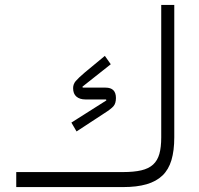

<svg xmlns="http://www.w3.org/2000/svg" viewBox="-20 -760 809 780"><path d="M46 -61H480Q524 -61 554 -68Q584 -75 602 -91.5Q620 -108 627.5 -135Q635 -162 635 -202V-740H688V-202Q688 -148 676.5 -109.5Q665 -71 640 -47Q615 -23 575.5 -11.5Q536 0 480 0H46ZM270 -262 412 -352 411 -356H327Q304 -356 290.5 -367.5Q277 -379 277 -402Q277 -418 287.5 -430.5Q298 -443 325 -466L406 -533L430 -499L315 -408L316 -404H409Q451 -404 451 -362Q451 -340 441 -328.5Q431 -317 404 -300L291 -226Z"/></svg>

Font: IBM Plex Sans Arabic Light
Style: Regular
Weight: 300
Designer: Mike Abbink, Paul van der Laan, Pieter van Rosmalen, Wael Morcos, Khajak Apelian
Foundry: Bold Monday
Version: Version 1.2